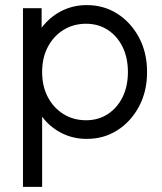

<svg xmlns="http://www.w3.org/2000/svg" viewBox="-20 -532 636 752"><path d="M320 12Q269 12 226 -8.5Q183 -29 152 -66Q121 -103 106 -152V-348Q121 -398 152 -434.5Q183 -471 226 -491.5Q269 -512 320 -512Q387 -512 440 -478Q493 -444 524.5 -385Q556 -326 556 -250Q556 -174 524.5 -115Q493 -56 440 -22Q387 12 320 12ZM70 200V-500H143V-313L131 -250L145 -187V200ZM317 -61Q365 -61 402 -85Q439 -109 460 -151.5Q481 -194 481 -250Q481 -306 460 -348.5Q439 -391 402 -415Q365 -439 317 -439Q268 -439 229 -415Q190 -391 167.5 -348.5Q145 -306 145 -250Q145 -194 167.5 -151.5Q190 -109 229 -85Q268 -61 317 -61Z"/></svg>

Font: Fustat
Style: Regular
Weight: 400
Designer: Mohamed Gaber, Khaled Hosny, Laura Garcia Mut
Foundry: Kief Type Foundry, Alif Type Foundry, Hard Type Foundry
Version: Version 1.007